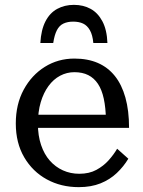

<svg xmlns="http://www.w3.org/2000/svg" viewBox="-20 -760 589 790"><path d="M284 -740Q246 -740 215.5 -723.5Q185 -707 167 -672Q149 -637 146 -583H199Q204 -616 214 -635.5Q224 -655 241 -663Q258 -671 281 -671Q305 -671 322 -663Q339 -655 350 -635.5Q361 -616 364 -583H422Q420 -637 401.5 -672Q383 -707 353 -723.5Q323 -740 284 -740ZM136 -250Q136 -202 149 -163.5Q162 -125 185 -99Q208 -73 239 -59Q270 -45 306 -45Q347 -45 376.5 -61Q406 -77 427 -100.5Q448 -124 462 -148L508 -107Q489 -75 460.5 -48Q432 -21 393.5 -5.5Q355 10 304 10Q231 10 172.5 -22Q114 -54 79.5 -113Q45 -172 45 -252Q45 -331 77.5 -391Q110 -451 164.5 -485Q219 -519 286 -519Q341 -519 382.5 -501Q424 -483 452.5 -447.5Q481 -412 496 -358.5Q511 -305 511 -234H118V-288H444L416 -267Q415 -317 407 -354Q399 -391 383 -415Q367 -439 343 -451Q319 -463 286 -463Q255 -463 227.5 -448.5Q200 -434 179.5 -406Q159 -378 147.5 -339Q136 -300 136 -250Z"/></svg>

Font: Roboto Serif 28pt
Style: Regular
Weight: 400
Designer: Greg Gazdowicz
Foundry: Commercial Type
Version: Version 1.008